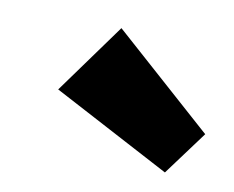

<svg xmlns="http://www.w3.org/2000/svg" viewBox="-41 -861 404 331"><g transform="rotate(10 161.0 -696.0)"><path d="M322 -657 265 -580 59 -689 148 -812Z"/></g></svg>

Font: Pathway Extreme Condensed ExtraBold
Style: Italic
Weight: 800
Width: 3
Italic angle: -8°
Version: Version 1.001;gftools[0.9.26]